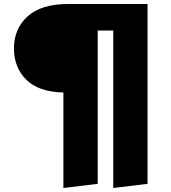

<svg xmlns="http://www.w3.org/2000/svg" viewBox="-20 -716 860 963"><path d="M548 227V-563H470V206L298 227V-252Q173 -255 111.5 -316.5Q50 -378 50 -473Q50 -572 118.5 -634Q187 -696 323 -696H720V206Z"/></svg>

Font: Trujillo Black
Style: Regular
Weight: 900
Designer: Fira Sans original fonts by bBox Type GmbH, Carrois Corporate GbR, & Edenspiekermann AG / Changes by Cristiano Sobral
Foundry: Fira Sans original fonts by bBox Type GmbH, Carrois Corporate GbR, & Edenspiekermann AG / Changes by Cristiano Sobral
Version: Version 4.301;July 28, 2020;FontCreator 13.0.0.2655 64-bit